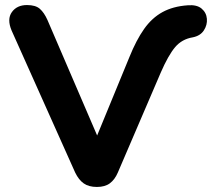

<svg xmlns="http://www.w3.org/2000/svg" viewBox="-20 -733 840 761"><path d="M364 8Q332 8 312 -6Q292 -20 278 -49L26 -612Q7 -657 27 -685Q47 -713 87 -713Q121 -713 138 -698Q155 -683 168 -654L365 -196L493 -507Q520 -574 551 -618Q582 -662 624 -685Q666 -708 724 -712Q760 -715 779 -699Q798 -683 800 -658.5Q802 -634 788 -612.5Q774 -591 744 -585Q701 -578 674 -546Q647 -514 617 -445L447 -49Q435 -21 415.5 -6.5Q396 8 364 8Z"/></svg>

Font: Chiron GoRound TC
Style: Bold
Weight: 700
Designer: Ryoko NISHIZUKA 西塚涼子 (kana, bopomofo & ideographs); Paul D. Hunt (Latin, Greek & Cyrillic); Sandoll Communications 산돌커뮤니
Foundry: Adobe
Version: Version 1.000;hotconv 1.1.1;makeotfexe 2.6.0